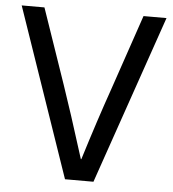

<svg xmlns="http://www.w3.org/2000/svg" viewBox="-52 -760 727 807"><g transform="rotate(5 312.0 -356.0)"><path d="M252 0 7 -712H103L212 -395Q247 -294 311 -90H313Q367 -264 413 -395L521 -712H618L372 0Z"/></g></svg>

Font: CST
Style: Regular
Weight: 400
Version: Version 1.00